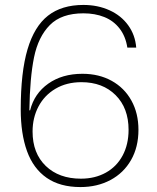

<svg xmlns="http://www.w3.org/2000/svg" viewBox="-20 -750 636 778"><path d="M64 -307Q64 -457 91.5 -550Q119 -643 174.5 -686.5Q230 -730 318 -730Q376 -730 423.5 -708.5Q471 -687 499.5 -647.5Q528 -608 532 -557H496Q489 -603 464.5 -634.5Q440 -666 402.5 -681Q365 -696 318 -696Q229 -696 182 -648.5Q135 -601 118 -518Q101 -435 99 -303H102Q119 -371 175.5 -411Q232 -451 314 -451Q381 -451 432.5 -422.5Q484 -394 512.5 -342.5Q541 -291 541 -224Q541 -154 511 -101.5Q481 -49 427.5 -20.5Q374 8 306 8Q223 8 169 -29.5Q115 -67 89.5 -137.5Q64 -208 64 -307ZM501 -224Q501 -312 448.5 -364.5Q396 -417 310 -417Q250 -417 205 -390.5Q160 -364 136 -318.5Q112 -273 112 -217Q112 -129 165.5 -77.5Q219 -26 308 -26Q365 -26 409 -50.5Q453 -75 477 -120Q501 -165 501 -224Z"/></svg>

Font: Mona Sans VF XLt
Style: Regular
Weight: 200
Designer: Deni Anggara
Foundry: GitHub
Version: Version 2.000;Glyphs 3.2.3 (3260)